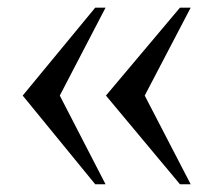

<svg xmlns="http://www.w3.org/2000/svg" viewBox="-20 -476 556 500"><path d="M476.6 3.9H448.7L255.9 -227.1L448.7 -456.1H476.6L356.9 -227.1ZM254.9 3.9H228L39.1 -227.1L228 -456.1H254.9L135.7 -227.1Z"/></svg>

Font: BabelStone Englisc
Style: Regular
Weight: 400
Designer: Andrew West
Foundry: BabelStone
Version: Version 1.000 June 24, 2023